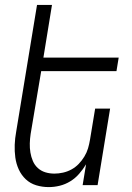

<svg xmlns="http://www.w3.org/2000/svg" viewBox="-20 -755 540 783"><path d="M179 8Q152 8 127.5 0.5Q103 -7 85 -24Q67 -41 56.5 -64Q46 -87 42.5 -112.5Q39 -138 40 -164.5Q41 -191 46 -218L131 -735H192L157 -520H464L455 -465H148L105 -209Q102 -189 101.5 -170Q101 -151 104 -133Q107 -115 114 -98.5Q121 -82 134 -70Q147 -58 164.5 -52.5Q182 -47 202 -47Q219 -47 237 -51Q255 -55 271.5 -64Q288 -73 301 -86.5Q314 -100 324 -116.5Q334 -133 339 -150Q344 -167 347 -185L368 -312H429L378 0H317L331 -85Q319 -65 303 -46.5Q287 -28 266.5 -15.5Q246 -3 223.5 2.5Q201 8 179 8Z"/></svg>

Font: Iosevka Term Curly Light
Style: Italic
Weight: 300
Italic angle: -9°
Designer: Belleve Invis
Foundry: Belleve Invis
Version: Version 32.3.0